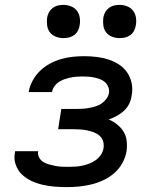

<svg xmlns="http://www.w3.org/2000/svg" viewBox="-20 -758 640 786"><path d="M254 8Q229 8 204 6Q179 4 155 -1.5Q131 -7 108.5 -17.5Q86 -28 69.5 -44Q53 -60 44.5 -83.5Q36 -107 41 -133L42 -139H137L136 -137Q134 -124 140.5 -112.5Q147 -101 158 -94.5Q169 -88 182 -84.5Q195 -81 208 -78.5Q221 -76 234.5 -75.5Q248 -75 261 -75Q276 -75 290 -76Q304 -77 318 -80Q332 -83 346 -88.5Q360 -94 372.5 -103Q385 -112 393.5 -125Q402 -138 404 -153Q406 -167 402 -180Q398 -193 388 -202Q378 -211 365 -216Q352 -221 338 -224Q324 -227 310 -228Q296 -229 282 -229H218L231 -312H295Q308 -312 321 -313Q334 -314 347 -316.5Q360 -319 372.5 -323Q385 -327 396 -334.5Q407 -342 415.5 -353.5Q424 -365 426 -377Q428 -390 423.5 -401.5Q419 -413 410.5 -421Q402 -429 390.5 -433.5Q379 -438 367 -440.5Q355 -443 342.5 -444Q330 -445 317 -445Q305 -445 293 -444Q281 -443 269 -440.5Q257 -438 245 -434Q233 -430 222 -423Q211 -416 203 -405Q195 -394 193 -382V-381H98V-384Q102 -407 114.5 -429.5Q127 -452 145 -469Q163 -486 185.5 -498Q208 -510 231 -516.5Q254 -523 277.5 -525.5Q301 -528 324 -528Q350 -528 375 -525Q400 -522 423.5 -514.5Q447 -507 467 -494Q487 -481 500.5 -461.5Q514 -442 519 -417Q524 -392 519 -367Q517 -350 509 -333.5Q501 -317 487.5 -304.5Q474 -292 458 -283.5Q442 -275 425 -269Q444 -261 459.5 -248.5Q475 -236 485.5 -219.5Q496 -203 498.5 -182Q501 -161 498 -139Q494 -114 481 -90.5Q468 -67 448 -49.5Q428 -32 403.5 -20.5Q379 -9 354 -3Q329 3 304 5.5Q279 8 254 8ZM469 -602Q453 -602 438 -608Q423 -614 414 -626Q405 -638 403 -654Q401 -670 403 -686Q405 -698 411 -708.5Q417 -719 426.5 -726Q436 -733 447 -735.5Q458 -738 470 -738Q486 -738 501 -732Q516 -726 525 -714Q534 -702 536.5 -686Q539 -670 536 -654Q534 -642 528.5 -631.5Q523 -621 513 -614Q503 -607 492 -604.5Q481 -602 469 -602ZM239 -602Q223 -602 208 -608Q193 -614 184 -626Q175 -638 173 -654Q171 -670 173 -686Q175 -698 181 -708.5Q187 -719 196.5 -726Q206 -733 217 -735.5Q228 -738 240 -738Q256 -738 271 -732Q286 -726 295 -714Q304 -702 306.5 -686Q309 -670 306 -654Q304 -642 298.5 -631.5Q293 -621 283 -614Q273 -607 262 -604.5Q251 -602 239 -602Z"/></svg>

Font: Iosevka Medium Extended
Style: Italic
Weight: 500
Width: 7
Italic angle: -9°
Monospace: yes
Designer: Belleve Invis
Foundry: Belleve Invis
Version: Version 32.5.0; ttfautohint (v1.8.4)